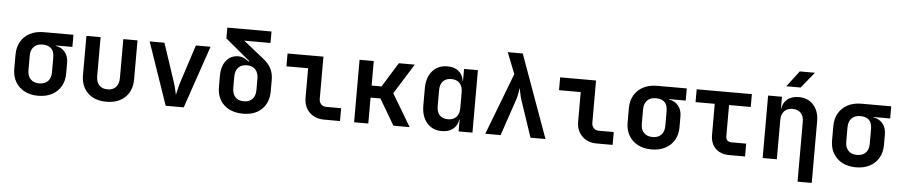

<svg xmlns="http://www.w3.org/2000/svg" viewBox="-49 -1145 7898 1684"><g transform="rotate(5 3900.0 -302.5)"><path d="M299 10Q229 10 178 -17Q127 -44 98.5 -92.5Q70 -141 70 -206V-334Q70 -399 98.5 -447.5Q127 -496 178 -523Q229 -550 299 -550H561V-443H414V-440Q467 -431 497 -394Q527 -357 527 -299V-206Q527 -141 499 -92.5Q471 -44 419.5 -17Q368 10 299 10ZM299 -99Q348 -99 375 -127.5Q402 -156 402 -206V-334Q402 -391 375 -416Q348 -441 299 -441Q250 -441 222.5 -412.5Q195 -384 195 -334V-206Q195 -156 222.5 -127.5Q250 -99 299 -99Z M900 10Q795 10 735 -48.5Q675 -107 675 -208V-550H800V-209Q800 -156 826 -127.5Q852 -99 900 -99Q947 -99 973.5 -127.5Q1000 -156 1000 -209V-550H1125V-208Q1125 -107 1064 -48.5Q1003 10 900 10Z M1421 0 1232 -550H1362L1473 -216Q1483 -186 1490.5 -154Q1498 -122 1502 -103Q1507 -122 1514 -154Q1521 -186 1530 -215L1639 -550H1768L1580 0Z M2100 10Q1995 9 1933.5 -49Q1872 -107 1872 -208V-301Q1872 -389 1912.5 -438.5Q1953 -488 2019 -488Q2052 -488 2077 -473Q2102 -458 2114 -449L2118 -454L1900 -635V-730H2289V-629H2058L2236 -487Q2282 -452 2305 -408.5Q2328 -365 2328 -306V-208Q2328 -107 2266.5 -48Q2205 11 2100 10ZM2100 -99Q2149 -99 2175.5 -127.5Q2202 -156 2202 -208V-306Q2202 -358 2175.5 -387Q2149 -416 2100 -416Q2051 -416 2024.5 -387Q1998 -358 1998 -306V-208Q1998 -156 2024.5 -127.5Q2051 -99 2100 -99Z M2817 0Q2736 0 2686.5 -49Q2637 -98 2637 -178V-437H2446V-550H2762V-178Q2762 -149 2779.5 -131Q2797 -113 2826 -113H2956V0Z M3080 0V-550H3205V-334H3292L3426 -550H3566L3400 -284L3569 0H3426L3292 -228H3205V0Z M3853 10Q3770 10 3721 -47Q3672 -104 3672 -201V-350Q3672 -446 3721 -503Q3770 -560 3853 -560Q3914 -560 3951.5 -530Q3989 -500 3997 -445H4000V-550H4122V0H4000V-105H3997Q3989 -51 3951.5 -20.5Q3914 10 3853 10ZM3897 -98Q3945 -98 3971 -126.5Q3997 -155 3997 -206V-344Q3997 -395 3971 -423.5Q3945 -452 3897 -452Q3849 -452 3823.5 -424Q3798 -396 3798 -344V-206Q3798 -154 3823.5 -126Q3849 -98 3897 -98Z M4235 0 4443 -543 4369 -730H4501L4765 0H4633L4525 -322Q4516 -350 4510 -379.5Q4504 -409 4501 -427Q4499 -409 4493.5 -379.5Q4488 -350 4479 -322L4370 0Z M5217 0Q5136 0 5086.5 -49Q5037 -98 5037 -178V-437H4846V-550H5162V-178Q5162 -149 5179.5 -131Q5197 -113 5226 -113H5356V0Z M5699 10Q5629 10 5578 -17Q5527 -44 5498.5 -92.5Q5470 -141 5470 -206V-334Q5470 -399 5498.5 -447.5Q5527 -496 5578 -523Q5629 -550 5699 -550H5961V-443H5814V-440Q5867 -431 5897 -394Q5927 -357 5927 -299V-206Q5927 -141 5899 -92.5Q5871 -44 5819.5 -17Q5768 10 5699 10ZM5699 -99Q5748 -99 5775 -127.5Q5802 -156 5802 -206V-334Q5802 -391 5775 -416Q5748 -441 5699 -441Q5650 -441 5622.5 -412.5Q5595 -384 5595 -334V-206Q5595 -156 5622.5 -127.5Q5650 -99 5699 -99Z M6385 0Q6306 0 6261.5 -44Q6217 -88 6217 -165V-437H6048V-550H6534V-437H6343V-165Q6343 -113 6394 -113H6522V0Z M6677 0V-550H6799V-445H6801Q6809 -499 6847.5 -529.5Q6886 -560 6947 -560Q7028 -560 7076.5 -506Q7125 -452 7125 -361V180H7000V-348Q7000 -398 6973.5 -425Q6947 -452 6901 -452Q6855 -452 6828.5 -424Q6802 -396 6802 -344V0ZM6829 -645 6935 -785H7069L6955 -645Z M7499 10Q7429 10 7378 -17Q7327 -44 7298.5 -92.5Q7270 -141 7270 -206V-334Q7270 -399 7298.5 -447.5Q7327 -496 7378 -523Q7429 -550 7499 -550H7761V-443H7614V-440Q7667 -431 7697 -394Q7727 -357 7727 -299V-206Q7727 -141 7699 -92.5Q7671 -44 7619.5 -17Q7568 10 7499 10ZM7499 -99Q7548 -99 7575 -127.5Q7602 -156 7602 -206V-334Q7602 -391 7575 -416Q7548 -441 7499 -441Q7450 -441 7422.5 -412.5Q7395 -384 7395 -334V-206Q7395 -156 7422.5 -127.5Q7450 -99 7499 -99Z"/></g></svg>

Font: NKDuy Mono
Style: Bold
Weight: 700
Monospace: yes
Designer: NKDuy
Foundry: NKDuy
Version: Version 2.251; ttfautohint (v1.8.4.7-5d5b)